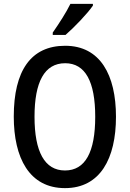

<svg xmlns="http://www.w3.org/2000/svg" viewBox="-20 -960 669 990"><path d="M459 -931V-940H343C321 -895 286 -841 252 -792V-780H318C362 -818 432 -891 459 -931ZM578 -358C578 -573 497 -724 316 -724C139 -724 51 -595 51 -359C51 -146 131 10 315 10C497 10 578 -143 578 -358ZM158 -358C158 -537 209 -634 316 -634C420 -634 471 -539 471 -358C471 -176 420 -81 315 -81C210 -81 158 -178 158 -358Z"/></svg>

Font: Noto Sans Khmer UI Condensed Medium
Style: Regular
Weight: 500
Width: 3
Designer: Danh Hong and the Monotype Design Team
Foundry: Monotype Imaging Inc.
Version: Version 2.002